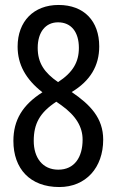

<svg xmlns="http://www.w3.org/2000/svg" viewBox="-20 -744 469 774"><path d="M216 -724C116 -724 51 -658 51 -556C51 -485 83 -425 151 -372C71 -321 34 -260 34 -176C34 -64 101 10 219 10C326 10 396 -68 396 -181C396 -268 344 -322 269 -373C344 -418 380 -479 380 -557C380 -659 319 -724 216 -724ZM214 -654C267 -654 298 -615 298 -551C298 -494 274 -452 214 -413C159 -451 132 -490 132 -551C132 -615 164 -654 214 -654ZM116 -176C116 -245 140 -290 207 -334L227 -320C287 -277 313 -232 313 -181C313 -110 280 -60 215 -60C151 -60 116 -109 116 -176Z"/></svg>

Font: Noto Sans Lao Looped ExtraCondensed
Style: Regular
Weight: 400
Width: 2
Designer: Mark Frömberg, Ben Mitchell
Foundry: The Fontpad Ltd
Version: Version 1.002